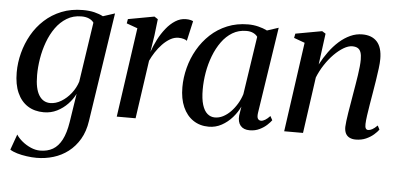

<svg xmlns="http://www.w3.org/2000/svg" viewBox="-52 -641 2060 995"><g transform="rotate(5 978.0 -144.0)"><path d="M422.5 35Q414.5 90 390.8 130.2Q367 170.5 332.5 197Q298 223.5 255.8 236.2Q213.5 249 168.5 249Q143.5 249 116.8 245.2Q90 241.5 67 234.8Q44 228 29.5 218.5L58.5 137.5Q70 155.5 90 172Q110 188.5 134.5 199.2Q159 210 183.5 210Q221.5 210 249.5 193.8Q277.5 177.5 296 142Q314.5 106.5 323.5 49.5L346.5 -99.5Q332.5 -71 308.8 -46Q285 -21 253.5 -5.2Q222 10.5 185 10.5Q136.5 10.5 101.2 -12Q66 -34.5 46.8 -77.8Q27.5 -121 27.5 -183.5Q27.5 -234.5 40.8 -285Q54 -335.5 79.5 -380.5Q105 -425.5 143 -460.2Q181 -495 230.8 -515Q280.5 -535 342 -535Q375 -535 401 -528.8Q427 -522.5 447 -512L508.5 -532ZM401 -474.5Q392.5 -487 376.2 -494.2Q360 -501.5 337 -501.5Q294 -501.5 260.8 -481.2Q227.5 -461 203.5 -427.2Q179.5 -393.5 164 -351.2Q148.5 -309 141.2 -264.2Q134 -219.5 134 -178.5Q134 -142.5 139.5 -116.5Q145 -90.5 155.8 -73.5Q166.5 -56.5 181.2 -48.2Q196 -40 214 -40Q243 -40 271.2 -57Q299.5 -74 321.8 -102.2Q344 -130.5 354.5 -163.5Z M564 0 630.5 -465.5 573.5 -486 577.5 -508.5 713.5 -533.5 732 -521.5 722 -436.5 708.5 -349Q719.5 -381.5 736.2 -414.2Q753 -447 774.8 -474.2Q796.5 -501.5 822.5 -518Q848.5 -534.5 877 -534.5Q891 -534.5 900.5 -532.2Q910 -530 915 -527L891.5 -423Q887.5 -427.5 875 -431.2Q862.5 -435 847.5 -435Q825.5 -435 804.5 -423Q783.5 -411 764.5 -391.2Q745.5 -371.5 730.5 -348.2Q715.5 -325 705.5 -303L662 0Z M1291.5 -83Q1288.5 -61 1294.2 -52.5Q1300 -44 1310.5 -44Q1320 -44 1331.8 -51Q1343.5 -58 1357 -72.5L1368.5 -51.5Q1361.5 -41.5 1346 -26.8Q1330.5 -12 1307.5 -0.8Q1284.5 10.5 1256 10.5Q1224 10.5 1208.2 -8.5Q1192.5 -27.5 1195.5 -61.5L1203 -108Q1188.5 -77.5 1164.8 -50.5Q1141 -23.5 1110 -6.5Q1079 10.5 1043 10.5Q996.5 10.5 962 -12.8Q927.5 -36 908.5 -79Q889.5 -122 889.5 -181.5Q889.5 -232 902.8 -283Q916 -334 942 -379.2Q968 -424.5 1005.8 -459.8Q1043.5 -495 1092.8 -515.2Q1142 -535.5 1201.5 -535.5Q1228.5 -535.5 1254 -529.2Q1279.5 -523 1300.5 -512.5L1360 -532ZM1253 -475.5Q1245 -487 1230.2 -494Q1215.5 -501 1195 -501Q1154.5 -501 1122.5 -481.8Q1090.5 -462.5 1066.8 -429.5Q1043 -396.5 1027 -354.8Q1011 -313 1003.2 -267.8Q995.5 -222.5 995.5 -179Q995.5 -130.5 1005 -99.8Q1014.5 -69 1031.5 -54.5Q1048.5 -40 1070.5 -40Q1092.5 -40 1113 -50.5Q1133.5 -61 1151.8 -79.5Q1170 -98 1184.5 -122Q1199 -146 1207.5 -173Z M1583 -360.5Q1601.5 -396 1624.8 -427.8Q1648 -459.5 1675.2 -483.8Q1702.5 -508 1732.8 -521.8Q1763 -535.5 1795 -535.5Q1845 -535.5 1871.8 -506Q1898.5 -476.5 1898.5 -416.5Q1898.5 -396.5 1894.8 -366.8Q1891 -337 1885.8 -303.5Q1880.5 -270 1875 -237.5Q1870 -208 1864.8 -177Q1859.5 -146 1855.8 -119Q1852 -92 1851.5 -74.5Q1851 -58.5 1855.2 -51.5Q1859.5 -44.5 1867.5 -44.5Q1877.5 -44.5 1889 -50.8Q1900.5 -57 1915.5 -72L1926 -51.5Q1917.5 -39.5 1901 -25Q1884.5 -10.5 1861 0Q1837.5 10.5 1807 10.5Q1789.5 10.5 1776 4Q1762.5 -2.5 1755.5 -15.8Q1748.5 -29 1748.5 -50Q1749 -61.5 1751.2 -81.2Q1753.5 -101 1757.5 -125.2Q1761.5 -149.5 1766 -175.5Q1770.5 -201.5 1774.5 -226.5Q1778.5 -250.5 1782.8 -275.5Q1787 -300.5 1790.5 -324Q1794 -347.5 1796 -368Q1798 -388.5 1798 -404.5Q1798 -428 1793 -442.2Q1788 -456.5 1777.2 -463Q1766.5 -469.5 1748.5 -469.5Q1728 -469.5 1703.5 -455Q1679 -440.5 1654.5 -415.8Q1630 -391 1609 -359Q1588 -327 1574 -292L1533 0H1435L1500.5 -466L1444 -486.5L1448.5 -509L1586 -534L1604.5 -522.5Z"/></g></svg>

Font: Merriweather 96pt
Style: Italic
Weight: 400
Italic angle: -7.8°
Version: Version 2.101